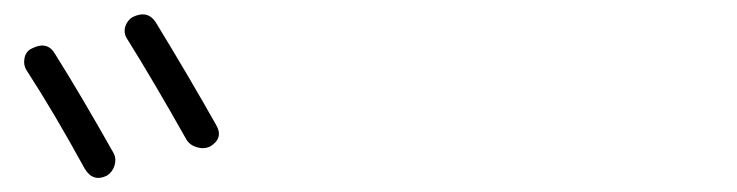

<svg xmlns="http://www.w3.org/2000/svg" viewBox="-20 -868 1040 271"><path d="M130.9 -620.1Q111.3 -610.4 99.6 -629.9Q55.7 -710 17.6 -768.6Q12.7 -776.4 14.6 -786.1Q16.6 -795.9 25.4 -799.8Q46.9 -810.5 57.6 -792Q93.8 -734.4 140.6 -651.4Q144.5 -643.6 141.6 -634.3Q138.7 -625 130.9 -620.1ZM167 -843.8Q188.5 -854.5 200.2 -835.9Q246.1 -760.7 285.2 -691.4Q295.9 -672.9 276.4 -661.1Q267.6 -657.2 257.8 -660.2Q248 -663.1 243.2 -670.9Q195.3 -755.9 159.2 -813.5Q154.3 -821.3 156.7 -830.1Q159.2 -838.9 167 -843.8Z"/></svg>

Font: Rounded Mgen+ 1mn light
Style: Regular
Weight: 200
Designer: [Source Han Sans]
Ryoko NISHIZUKA  (kana & ideographs); Paul D. Hunt (Latin, Greek & Cyrillic); Wenlong ZHANG  (bopomofo
Version: Version 1.059.20150602